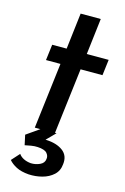

<svg xmlns="http://www.w3.org/2000/svg" viewBox="-126 -661 618 949"><g transform="rotate(15 183.0 -186.0)"><path d="M164 -603H267L245 -418H357L347 -337H235L194 0H91L132 -337H58L68 -418H142ZM55 144Q64 157 80 165Q96 173 117 175Q141 176 163 166Q185 156 187 135Q190 119 178 105Q166 91 130 89Q114 88 96.5 91Q79 94 65 97L54 46L124 -3L202 -1L125 77L106 50Q118 47 132.5 45Q147 43 161 44Q215 46 247 70Q279 94 273 139Q270 173 247 194Q224 215 190.5 224Q157 233 121 231Q82 228 57 215Q32 202 18 185Z"/></g></svg>

Font: Josefin Sans Thin Medium
Style: Italic
Weight: 500
Italic angle: -7°
Version: Version 2.000